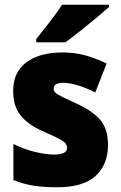

<svg xmlns="http://www.w3.org/2000/svg" viewBox="-20 -786 513 816"><path d="M439 -170Q439 -87 386.5 -38.5Q334 10 221 10Q169 10 125 3.5Q81 -3 37 -21V-174Q81 -152 128.5 -140.5Q176 -129 210 -129Q265 -129 265 -158Q265 -169 257 -178Q249 -187 226.5 -198.5Q204 -210 160 -229Q98 -257 67 -296Q36 -335 36 -400Q36 -480 92.5 -521.5Q149 -563 246 -563Q297 -563 341.5 -551Q386 -539 433 -516L385 -393Q350 -411 313.5 -422.5Q277 -434 250 -434Q208 -434 208 -410Q208 -400 215.5 -392.5Q223 -385 244 -374.5Q265 -364 307 -345Q371 -316 405 -277.5Q439 -239 439 -170ZM443 -756Q423 -738 389.5 -710Q356 -682 320 -653.5Q284 -625 258 -606H134V-620Q159 -652 191 -692.5Q223 -733 244 -766H443Z"/></svg>

Font: Noto Sans Lao Looped SemiCondensed Black
Style: Regular
Weight: 900
Width: 4
Designer: Mark Frömberg, Ben Mitchell
Foundry: The Fontpad Ltd
Version: Version 1.002; ttfautohint (v1.8.4.7-5d5b)